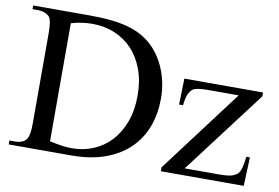

<svg xmlns="http://www.w3.org/2000/svg" viewBox="-72 -781 1311 901"><g transform="rotate(10 583.5 -331.0)"><path d="M684.1 -335Q684.1 -265.1 662.1 -204.1Q640.1 -143.1 594.7 -97.7Q549.3 -52.2 479.5 -26.1Q409.7 0 314 0H17.6V-18.6H42.5Q63.5 -18.6 78.4 -24.9Q93.3 -31.2 101.1 -44.9Q106 -53.2 108.9 -71.3Q111.8 -89.4 111.8 -117.7V-545.4Q111.8 -606.4 99.1 -623.5Q88.9 -633.8 75 -639.2Q61 -644.5 42.5 -644.5H17.6V-662.1H286.6Q341.8 -662.1 386 -657.7Q430.2 -653.3 465.8 -643.8Q501.5 -634.3 530 -619.4Q558.6 -604.5 582 -584Q605 -563.5 623.8 -536.6Q642.6 -509.8 656 -478Q669.4 -446.3 676.8 -410.2Q684.1 -374 684.1 -335ZM573.7 -330.1Q573.7 -398.9 553.7 -453.6Q533.7 -508.3 498.3 -546.4Q462.9 -584.5 413.8 -605Q364.7 -625.5 306.2 -625.5Q284.2 -625.5 259.5 -622.3Q234.9 -619.1 206.1 -610.8V-47.9Q236.8 -41.5 262.7 -37.6Q288.6 -33.7 309.6 -33.7Q365.7 -33.2 414.1 -53.5Q462.4 -73.7 497.8 -112.1Q533.2 -150.4 553.5 -205.6Q573.7 -260.7 573.7 -330.1ZM850.6 -32.7H1014.6Q1064.9 -32.7 1082.5 -41.5Q1090.8 -45.4 1097.2 -49.3Q1103.5 -53.2 1108.6 -62.3Q1113.8 -71.3 1118.2 -88.6Q1122.6 -106 1126 -136.7H1143.1L1137.7 0H742.7V-18.6L1040.5 -414.1H892.6Q869.6 -414.1 854.2 -411.9Q838.9 -409.7 830.1 -406.7Q815.9 -400.4 805.7 -381.8Q795.4 -363.3 791.5 -323.2H772.5L775.9 -447.3H1150.9V-429.2Z"/></g></svg>

Font: Doulos SIL Eur
Style: Regular
Weight: 400
Designer: Walt Agee, Victor Gaultney, Peter Martin, Debbi Hosken, Becca Hirsbrunner
Foundry: SIL International
Version: Version 5.000